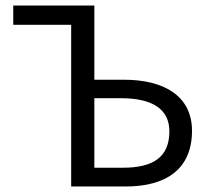

<svg xmlns="http://www.w3.org/2000/svg" viewBox="-20 -676 760 696"><path d="M238 0H436C581 0 676 -62 676 -202C676 -331 570 -387 430 -387H322V-656H28V-586H238ZM322 -68V-320H419C533 -320 594 -280 594 -200C594 -107 536 -68 426 -68Z"/></svg>

Font: Giro Sans Regular
Style: Regular
Weight: 400
Designer: Paul D. Hunt
Foundry: Adobe Systems Incorporated
Version: Version 1.000;PS 1.0;hotconv 1.0.88;makeotf.lib2.5.647800